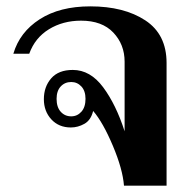

<svg xmlns="http://www.w3.org/2000/svg" viewBox="-20 -584 602 604"><path d="M273 -235Q266 -206 245.5 -194.5Q225 -183 203 -183Q165 -183 141.5 -208.5Q118 -234 118 -272Q118 -311 141 -337.5Q164 -364 209 -364Q264 -364 304.5 -309.5Q345 -255 372 -171V-390Q372 -444 336.5 -481.5Q301 -519 235 -519Q178 -519 134 -492Q90 -465 72 -415H22Q42 -483 105 -523.5Q168 -564 264 -564Q370 -564 437 -520Q504 -476 504 -386V0H370Q366 -52 335 -125.5Q304 -199 273 -235ZM249 -273Q249 -298 236 -312Q223 -326 204 -326Q184 -326 171 -312Q158 -298 158 -273Q158 -247 171 -232.5Q184 -218 204 -218Q223 -218 236 -232.5Q249 -247 249 -273Z"/></svg>

Font: Trirong SemiBold
Style: Regular
Weight: 600
Designer: Katatrad Team
Foundry: CadsonDemak
Version: Version 1.000